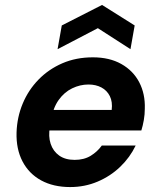

<svg xmlns="http://www.w3.org/2000/svg" viewBox="-20 -745 644 777"><path d="M264 12Q196 12 146.5 -15Q97 -42 71 -92Q45 -142 47 -209Q49 -271 72 -326Q95 -381 136 -423Q177 -465 232.5 -489Q288 -513 356 -513Q423 -513 471 -486Q519 -459 543.5 -412Q568 -365 566 -305Q566 -282 562 -259Q558 -236 552 -217H143L157 -300H432Q436 -333 424.5 -356Q413 -379 390.5 -391Q368 -403 338 -403Q304 -403 272 -387.5Q240 -372 217.5 -340.5Q195 -309 187 -261L182 -232Q175 -193 185 -163Q195 -133 219.5 -115.5Q244 -98 282 -98Q320 -98 347 -114.5Q374 -131 392 -156H529Q506 -108 466.5 -70Q427 -32 375 -10Q323 12 264 12ZM213 -546 230 -642 393 -725 525 -642 508 -546 376 -631Z"/></svg>

Font: DM Sans 18pt
Style: Bold Italic
Weight: 700
Italic angle: -10°
Designer: Colophon Foundry, Jonny Pinhorn
Foundry: Colophon Foundry
Version: Version 4.004;gftools[0.9.30]